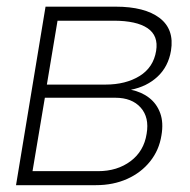

<svg xmlns="http://www.w3.org/2000/svg" viewBox="-20 -542 555 562"><path d="M26.9 0 113.3 -522.5H318.4Q403.8 -522.5 447.3 -489.3Q490.7 -456.1 480.5 -393.6Q472.7 -347.2 441.4 -317.9Q410.2 -288.6 363.3 -279.3Q394.5 -272.9 416.7 -255.6Q439 -238.3 449 -210.7Q459 -183.1 452.6 -146Q445.8 -102.5 419.4 -69.6Q393.1 -36.6 352.3 -18.3Q311.5 0 260.7 0ZM75.2 -41H267.1Q323.2 -41 362.3 -70.3Q401.4 -99.6 409.2 -150.4Q417.5 -198.2 391.8 -227.1Q366.2 -255.9 317.4 -255.9H111.3ZM117.2 -294.4H288.1Q348.1 -294.4 388.7 -319.6Q429.2 -344.7 437 -393.1Q444.3 -437.5 411.9 -459.5Q379.4 -481.4 312.5 -481.4H148.4Z"/></svg>

Font: Inter 28pt ExtraLight
Style: Italic
Weight: 250
Italic angle: -9.3988°
Designer: Rasmus Andersson
Foundry: rsms
Version: Version 4.001;git-66647c0bb